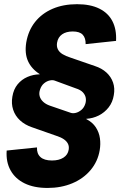

<svg xmlns="http://www.w3.org/2000/svg" viewBox="-20 -759 598 925"><path d="M209 146.5Q143.6 146.5 98.4 124.3Q53.2 102.1 30.8 61.5Q8.3 21 12.2 -33.7L158.2 -48.8Q156.7 -19 174.8 -2.4Q192.9 14.2 230.5 14.2Q264.2 14.2 285.6 0.5Q307.1 -13.2 311 -38.1Q313.5 -54.7 307.1 -66.9Q300.8 -79.1 287.1 -88.4Q273.4 -97.7 252 -104.5L133.8 -146Q99.6 -157.7 76.4 -179.2Q53.2 -200.7 43.5 -230Q33.7 -259.3 39.6 -293.5Q45.4 -329.1 64.9 -352.8Q84.5 -376.5 112.3 -388.4Q140.1 -400.4 170.9 -400.9L171.4 -401.9Q131.8 -427.2 115 -464.4Q98.1 -501.5 106.4 -554.2Q116.2 -611.8 148.9 -653.1Q181.6 -694.3 233.2 -716.6Q284.7 -738.8 351.1 -738.8Q415.5 -738.8 458.5 -717.5Q501.5 -696.3 521.7 -656.7Q542 -617.2 539.1 -562L392.6 -546.4Q393.1 -576.2 378.4 -591.8Q363.8 -607.4 330.6 -607.4Q298.8 -607.4 279.1 -593.5Q259.3 -579.6 254.9 -553.2Q252 -535.2 258.8 -521.5Q265.6 -507.8 281 -498.3Q296.4 -488.8 319.8 -481.4L437 -440.9Q470.2 -430.2 492.7 -409.7Q515.1 -389.2 524.7 -361.3Q534.2 -333.5 528.3 -300.8Q522.9 -266.6 503.4 -241.7Q483.9 -216.8 455.8 -202.6Q427.7 -188.5 395.5 -186.5V-185.5Q425.8 -169.9 441.7 -145.5Q457.5 -121.1 461.4 -92.8Q465.3 -64.5 460.4 -35.6Q451.2 19 416.5 60.3Q381.8 101.6 328.4 124Q274.9 146.5 209 146.5ZM321.3 -215.3Q331.5 -211.9 345.5 -215.3Q359.4 -218.8 372.3 -229.7Q385.3 -240.7 391.1 -259.3Q395.5 -273.4 393.1 -287.6Q390.6 -301.8 379.4 -314Q368.2 -326.2 344.7 -333.5L243.7 -370.6Q233.9 -374.5 219.5 -371.3Q205.1 -368.2 192.1 -357.4Q179.2 -346.7 172.9 -327.6Q167 -310.5 171.1 -295.4Q175.3 -280.3 188 -268.6Q200.7 -256.8 220.2 -250Z"/></svg>

Font: Inter 20pt ExtraBold
Style: Italic
Weight: 800
Italic angle: -9.3988°
Version: Version 4.001;git-66647c0bb